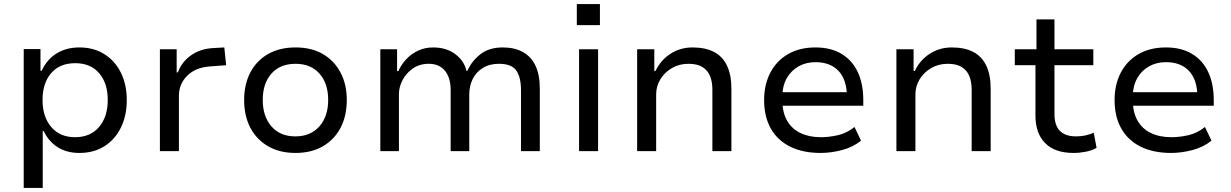

<svg xmlns="http://www.w3.org/2000/svg" viewBox="-20 -739 6022 939"><path d="M96 180V-499H178V-393H184Q209 -448 256.5 -477.5Q304 -507 368 -507Q438 -507 490 -474.5Q542 -442 571 -384Q600 -326 600 -249Q600 -174 571.5 -115.5Q543 -57 491 -24Q439 9 368 9Q306 9 261.5 -19.5Q217 -48 194 -98H189V180ZM347 -68Q422 -68 464.5 -118Q507 -168 507 -250Q507 -332 465 -381Q423 -430 348 -430Q272 -430 230 -381Q188 -332 188 -250Q188 -168 230.5 -118Q273 -68 347 -68Z M762 0V-498H844V-385H850Q869 -437 915 -469Q961 -501 1024 -504L1077 -507L1086 -420L1004 -414Q934 -408 894.5 -367.5Q855 -327 855 -271V0Z M1425 9Q1348 9 1291.5 -23.5Q1235 -56 1204.5 -114Q1174 -172 1174 -250Q1174 -327 1204.5 -385Q1235 -443 1291.5 -475Q1348 -507 1425 -507Q1503 -507 1558.5 -475Q1614 -443 1645 -385Q1676 -327 1676 -250Q1676 -172 1645.5 -114Q1615 -56 1559 -23.5Q1503 9 1425 9ZM1424 -72Q1499 -72 1542 -121Q1585 -170 1585 -250Q1585 -331 1542.5 -379Q1500 -427 1425 -427Q1350 -427 1307.5 -379Q1265 -331 1265 -250Q1265 -170 1307.5 -121Q1350 -72 1424 -72Z M1840 0V-498H1922V-391H1928Q1941 -421 1965 -447.5Q1989 -474 2023 -490.5Q2057 -507 2098 -507Q2164 -507 2207.5 -473.5Q2251 -440 2261 -393H2266Q2286 -439 2328.5 -473Q2371 -507 2439 -507Q2496 -507 2536.5 -485Q2577 -463 2598.5 -418.5Q2620 -374 2620 -305V0H2528V-298Q2528 -361 2505 -394Q2482 -427 2420 -427Q2374 -427 2341 -406.5Q2308 -386 2291.5 -352Q2275 -318 2275 -277V0H2184V-298Q2184 -359 2156 -393Q2128 -427 2077 -427Q2032 -427 1999 -404Q1966 -381 1948.5 -347Q1931 -313 1931 -280V0Z M2801 -616V-719H2914V-616ZM2812 0V-498H2905V0Z M3096 0V-498H3180V-392H3186Q3211 -445 3259 -476Q3307 -507 3367 -507Q3430 -507 3472 -485Q3514 -463 3535.5 -418Q3557 -373 3557 -305V0H3464V-301Q3464 -338 3453 -366Q3442 -394 3416.5 -410.5Q3391 -427 3347 -427Q3302 -427 3266 -406Q3230 -385 3209.5 -351Q3189 -317 3189 -278V0Z M3993 9Q3907 9 3845 -21.5Q3783 -52 3750 -110Q3717 -168 3717 -250Q3717 -324 3746.5 -382Q3776 -440 3832.5 -473.5Q3889 -507 3968 -507Q4044 -507 4096.5 -475Q4149 -443 4175.5 -385.5Q4202 -328 4202 -249V-222H3786V-288H4142L4122 -265Q4122 -348 4081.5 -391.5Q4041 -435 3968 -435Q3922 -435 3885.5 -414.5Q3849 -394 3827.5 -356Q3806 -318 3806 -263V-251Q3806 -190 3829 -149.5Q3852 -109 3894.5 -88.5Q3937 -68 3995 -68Q4035 -68 4078.5 -78Q4122 -88 4159 -118L4191 -51Q4151 -19 4097.5 -5Q4044 9 3993 9Z M4364 0V-498H4448V-392H4454Q4479 -445 4527 -476Q4575 -507 4635 -507Q4698 -507 4740 -485Q4782 -463 4803.5 -418Q4825 -373 4825 -305V0H4732V-301Q4732 -338 4721 -366Q4710 -394 4684.5 -410.5Q4659 -427 4615 -427Q4570 -427 4534 -406Q4498 -385 4477.5 -351Q4457 -317 4457 -278V0Z M5230 9Q5139 9 5091.5 -39Q5044 -87 5044 -174V-420H4943V-498H5049V-644H5137V-498H5327V-420H5137V-182Q5137 -125 5164 -98.5Q5191 -72 5242 -72Q5266 -72 5287.5 -76.5Q5309 -81 5329 -90L5343 -16Q5321 -3 5290.5 3Q5260 9 5230 9Z M5707 9Q5621 9 5559 -21.5Q5497 -52 5464 -110Q5431 -168 5431 -250Q5431 -324 5460.5 -382Q5490 -440 5546.5 -473.5Q5603 -507 5682 -507Q5758 -507 5810.5 -475Q5863 -443 5889.5 -385.5Q5916 -328 5916 -249V-222H5500V-288H5856L5836 -265Q5836 -348 5795.5 -391.5Q5755 -435 5682 -435Q5636 -435 5599.5 -414.5Q5563 -394 5541.5 -356Q5520 -318 5520 -263V-251Q5520 -190 5543 -149.5Q5566 -109 5608.5 -88.5Q5651 -68 5709 -68Q5749 -68 5792.5 -78Q5836 -88 5873 -118L5905 -51Q5865 -19 5811.5 -5Q5758 9 5707 9Z"/></svg>

Font: Nunito Sans 6pt
Style: Regular
Weight: 400
Version: Version 3.101;gftools[0.9.27]